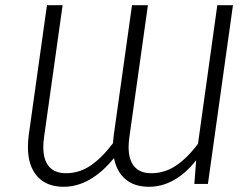

<svg xmlns="http://www.w3.org/2000/svg" viewBox="-20 -705 964 736"><path d="M873 -685 777 0H725L732 -91Q694 -42 648 -15.5Q602 11 551 11Q495 11 461 -18Q427 -47 417 -99Q327 11 224 11Q158 11 122.5 -29.5Q87 -70 87 -141Q87 -162 90 -186L160 -685H220L149 -180Q146 -159 146 -141Q146 -92 168 -66.5Q190 -41 233 -41Q284 -41 327.5 -70.5Q371 -100 413 -156L416 -186L486 -685H547L476 -180Q473 -159 473 -141Q473 -92 495 -66.5Q517 -41 560 -41Q611 -41 654.5 -70Q698 -99 739 -154L813 -685Z"/></svg>

Font: FiraGO Light
Style: Italic
Weight: 300
Italic angle: -8°
Designer: bBox Type GmbH
Foundry: bBox Type GmbH
Version: Version 1.001